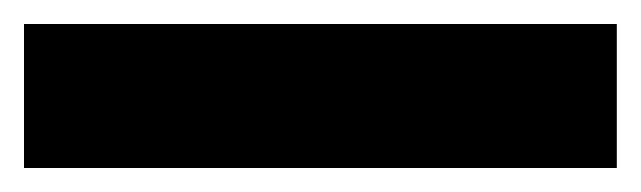

<svg xmlns="http://www.w3.org/2000/svg" viewBox="-22 45 534 160"><path d="M492 65H-2V185H492Z"/></svg>

Font: Noto Sans Display Condensed Black
Style: Regular
Weight: 900
Width: 3
Designer: Monotype Design team
Foundry: Monotype Imaging Inc.
Version: 1.000